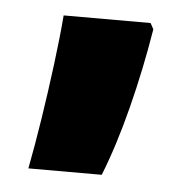

<svg xmlns="http://www.w3.org/2000/svg" viewBox="-34 -180 351 352"><g transform="rotate(5 142.0 -3.5)"><path d="M236 -135Q224 -61 205.5 11.5Q187 84 165 139H30Q38 98 46 46.5Q54 -5 60.5 -56.5Q67 -108 70 -146H230Z"/></g></svg>

Font: Noto Sans Gujarati Condensed Black
Style: Regular
Weight: 900
Width: 3
Designer: Jelle Bosma - Monotype Design Team, Universal Thirst
Foundry: Monotype Imaging Inc.
Version: Version 2.106; ttfautohint (v1.8.4.7-5d5b)